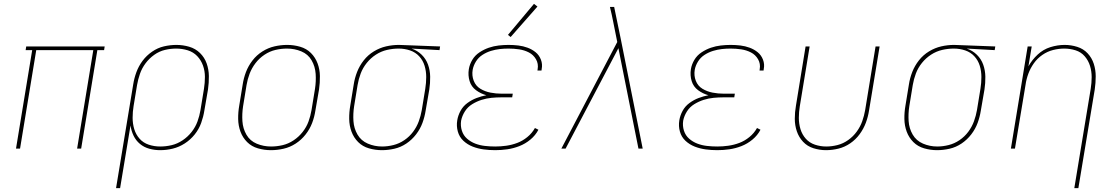

<svg xmlns="http://www.w3.org/2000/svg" viewBox="-20 -771 5800 996"><path d="M63 0H84L168 -511H464L380 0H401L485 -511H520L523 -530H116L113 -511H147Z M582 205H603L657 -120Q661 -92 673 -67Q685 -42 706 -24.5Q727 -7 754.5 0.5Q782 8 811 8Q844 8 876.5 0Q909 -8 938.5 -27Q968 -46 990 -73.5Q1012 -101 1023.5 -133Q1035 -165 1040 -197L1059 -307Q1064 -342 1063.5 -376.5Q1063 -411 1052 -442Q1041 -473 1017.5 -496Q994 -519 961.5 -528.5Q929 -538 895 -538Q863 -538 830.5 -530.5Q798 -523 769 -503Q740 -483 719.5 -455.5Q699 -428 687.5 -396.5Q676 -365 671 -333ZM811 -11Q780 -11 751.5 -20.5Q723 -30 704 -51.5Q685 -73 676.5 -101Q668 -129 668 -160Q668 -191 673 -221L691 -330Q696 -359 706 -388Q716 -417 735 -442.5Q754 -468 780 -486.5Q806 -505 835.5 -512Q865 -519 894 -519Q925 -519 954 -510Q983 -501 1003 -480Q1023 -459 1033 -431Q1043 -403 1043 -372Q1043 -341 1038 -310L1020 -200Q1015 -170 1004.5 -141Q994 -112 974 -86.5Q954 -61 927 -43Q900 -25 870.5 -18Q841 -11 811 -11Z M1385 8H1386Q1418 8 1451 0.5Q1484 -7 1513.5 -26Q1543 -45 1565 -73Q1587 -101 1599 -132.5Q1611 -164 1616 -197L1635 -307Q1640 -342 1639.5 -376.5Q1639 -411 1627.5 -442Q1616 -473 1593 -496Q1570 -519 1537 -528.5Q1504 -538 1470 -538H1469Q1437 -538 1404 -530.5Q1371 -523 1341 -504Q1311 -485 1289.5 -457Q1268 -429 1256 -397.5Q1244 -366 1239 -333L1221 -223Q1215 -189 1215.5 -154Q1216 -119 1227.5 -88Q1239 -57 1262 -34Q1285 -11 1318 -1.5Q1351 8 1385 8ZM1386 -11Q1347 -11 1312 -25.5Q1277 -40 1258.5 -72Q1240 -104 1237.5 -142.5Q1235 -181 1241 -220L1259 -330Q1264 -360 1275 -389Q1286 -418 1305.5 -443.5Q1325 -469 1352 -487Q1379 -505 1409 -512Q1439 -519 1469 -519Q1508 -519 1543 -504.5Q1578 -490 1596.5 -458Q1615 -426 1617.5 -387.5Q1620 -349 1614 -310L1596 -200Q1591 -170 1580.5 -141Q1570 -112 1550 -86.5Q1530 -61 1503 -43Q1476 -25 1446 -18Q1416 -11 1386 -11Z M1961 8Q1993 8 2026 0.5Q2059 -7 2088 -26.5Q2117 -46 2138.5 -74Q2160 -102 2171.5 -133.5Q2183 -165 2188 -197L2207 -307Q2212 -340 2211.5 -373Q2211 -406 2200.5 -435.5Q2190 -465 2167.5 -487Q2145 -509 2115 -519L2260 -511L2263 -530L2050 -538H2049Q2016 -538 1983 -530.5Q1950 -523 1919.5 -504.5Q1889 -486 1867 -458Q1845 -430 1832.5 -398Q1820 -366 1815 -333L1797 -223Q1791 -189 1791.5 -154Q1792 -119 1803.5 -88Q1815 -57 1838 -34Q1861 -11 1894 -1.5Q1927 8 1961 8ZM1962 -11Q1923 -11 1888 -26Q1853 -41 1834.5 -73Q1816 -105 1813.5 -143Q1811 -181 1817 -220L1835 -330Q1840 -360 1851 -389.5Q1862 -419 1882.5 -444.5Q1903 -470 1930 -487.5Q1957 -505 1987.5 -512Q2018 -519 2048 -519Q2079 -519 2107 -509.5Q2135 -500 2154.5 -479Q2174 -458 2182.5 -430Q2191 -402 2191 -371.5Q2191 -341 2186 -310L2168 -200Q2163 -171 2152.5 -142Q2142 -113 2123 -87.5Q2104 -62 2077.5 -44Q2051 -26 2021 -18.5Q1991 -11 1962 -11Z M2549 8Q2580 8 2611.5 3.5Q2643 -1 2674 -13Q2705 -25 2731.5 -47Q2758 -69 2773 -98L2755 -107Q2740 -80 2715.5 -60Q2691 -40 2663 -29.5Q2635 -19 2606 -15Q2577 -11 2549 -11Q2522 -11 2495.5 -14Q2469 -17 2445.5 -26Q2422 -35 2403 -51.5Q2384 -68 2376 -93Q2368 -118 2372 -145Q2377 -170 2391.5 -193Q2406 -216 2429.5 -230.5Q2453 -245 2478.5 -253Q2504 -261 2529.5 -263.5Q2555 -266 2580 -266H2637L2640 -285H2583Q2553 -285 2524.5 -290.5Q2496 -296 2472 -310.5Q2448 -325 2437.5 -352Q2427 -379 2432 -409Q2436 -431 2449 -452Q2462 -473 2483 -486.5Q2504 -500 2527 -507Q2550 -514 2572.5 -516.5Q2595 -519 2618 -519Q2646 -519 2673 -515Q2700 -511 2723.5 -499Q2747 -487 2760.5 -463.5Q2774 -440 2769 -412Q2769 -409 2768 -405H2789Q2790 -409 2790 -413Q2795 -438 2786 -461.5Q2777 -485 2758.5 -500Q2740 -515 2717 -523.5Q2694 -532 2669 -535Q2644 -538 2618 -538Q2593 -538 2567 -535Q2541 -532 2516 -523.5Q2491 -515 2467.5 -499.5Q2444 -484 2430 -460.5Q2416 -437 2412 -412Q2407 -380 2416 -350.5Q2425 -321 2449.5 -303Q2474 -285 2503 -277Q2477 -272 2452 -262.5Q2427 -253 2404.5 -236.5Q2382 -220 2369 -196Q2356 -172 2352 -147Q2347 -117 2355 -88.5Q2363 -60 2384 -40.5Q2405 -21 2432 -10.5Q2459 0 2488.5 4Q2518 8 2549 8ZM2629 -579 2768 -737 2750 -751 2615 -590Z M2892 0H2914L3188 -521L3292 0H3314L3199 -575L3181 -662L3166 -735H3144Q3149 -716 3153 -696.5Q3157 -677 3161 -658L3182 -553Z M3701 8Q3732 8 3763.5 3.5Q3795 -1 3826 -13Q3857 -25 3883.5 -47Q3910 -69 3925 -98L3907 -107Q3892 -80 3867.5 -60Q3843 -40 3815 -29.5Q3787 -19 3758 -15Q3729 -11 3701 -11Q3674 -11 3647.5 -14Q3621 -17 3597.5 -26Q3574 -35 3555 -51.5Q3536 -68 3528 -93Q3520 -118 3524 -145Q3529 -170 3543.5 -193Q3558 -216 3581.5 -230.5Q3605 -245 3630.5 -253Q3656 -261 3681.5 -263.5Q3707 -266 3732 -266H3789L3792 -285H3735Q3705 -285 3676.5 -290.5Q3648 -296 3624 -310.5Q3600 -325 3589.5 -352Q3579 -379 3584 -409Q3588 -431 3601 -452Q3614 -473 3635 -486.5Q3656 -500 3679 -507Q3702 -514 3724.5 -516.5Q3747 -519 3770 -519Q3798 -519 3825 -515Q3852 -511 3875.5 -499Q3899 -487 3912.5 -463.5Q3926 -440 3921 -412Q3921 -409 3920 -405H3941Q3942 -409 3942 -413Q3947 -438 3938 -461.5Q3929 -485 3910.5 -500Q3892 -515 3869 -523.5Q3846 -532 3821 -535Q3796 -538 3770 -538Q3745 -538 3719 -535Q3693 -532 3668 -523.5Q3643 -515 3619.5 -499.5Q3596 -484 3582 -460.5Q3568 -437 3564 -412Q3559 -380 3568 -350.5Q3577 -321 3601.5 -303Q3626 -285 3655 -277Q3629 -272 3604 -262.5Q3579 -253 3556.5 -236.5Q3534 -220 3521 -196Q3508 -172 3504 -147Q3499 -117 3507 -88.5Q3515 -60 3536 -40.5Q3557 -21 3584 -10.5Q3611 0 3640.5 4Q3670 8 3701 8Z M4265 8Q4297 8 4329.5 0Q4362 -8 4390.5 -27.5Q4419 -47 4439.5 -75Q4460 -103 4471.5 -134Q4483 -165 4488 -197L4543 -530H4522L4468 -200Q4463 -171 4453 -142.5Q4443 -114 4424.5 -88.5Q4406 -63 4380 -44.5Q4354 -26 4324.5 -18.5Q4295 -11 4266 -11Q4236 -11 4207.5 -20.5Q4179 -30 4160 -51.5Q4141 -73 4132.5 -101Q4124 -129 4124 -159.5Q4124 -190 4129 -220L4180 -530H4159L4109 -223Q4103 -189 4103 -155Q4103 -121 4113.5 -90Q4124 -59 4146 -35.5Q4168 -12 4200 -2Q4232 8 4265 8Z M4841 8Q4873 8 4906 0.5Q4939 -7 4968 -26.5Q4997 -46 5018.5 -74Q5040 -102 5051.5 -133.5Q5063 -165 5068 -197L5087 -307Q5092 -340 5091.5 -373Q5091 -406 5080.5 -435.5Q5070 -465 5047.5 -487Q5025 -509 4995 -519L5140 -511L5143 -530L4930 -538H4929Q4896 -538 4863 -530.5Q4830 -523 4799.5 -504.5Q4769 -486 4747 -458Q4725 -430 4712.5 -398Q4700 -366 4695 -333L4677 -223Q4671 -189 4671.5 -154Q4672 -119 4683.5 -88Q4695 -57 4718 -34Q4741 -11 4774 -1.5Q4807 8 4841 8ZM4842 -11Q4803 -11 4768 -26Q4733 -41 4714.5 -73Q4696 -105 4693.5 -143Q4691 -181 4697 -220L4715 -330Q4720 -360 4731 -389.5Q4742 -419 4762.5 -444.5Q4783 -470 4810 -487.5Q4837 -505 4867.5 -512Q4898 -519 4928 -519Q4959 -519 4987 -509.5Q5015 -500 5034.5 -479Q5054 -458 5062.5 -430Q5071 -402 5071 -371.5Q5071 -341 5066 -310L5048 -200Q5043 -171 5032.5 -142Q5022 -113 5003 -87.5Q4984 -62 4957.5 -44Q4931 -26 4901 -18.5Q4871 -11 4842 -11Z M5553 205H5574L5659 -307Q5664 -341 5664 -375Q5664 -409 5654 -440Q5644 -471 5622 -494.5Q5600 -518 5568 -528Q5536 -538 5503 -538Q5466 -538 5429 -526.5Q5392 -515 5363 -488Q5334 -461 5315 -427L5332 -530H5311L5224 0H5245L5300 -331Q5304 -360 5314.5 -388.5Q5325 -417 5343 -442.5Q5361 -468 5387 -486Q5413 -504 5442.5 -511.5Q5472 -519 5501 -519Q5531 -519 5559.5 -510Q5588 -501 5607 -479Q5626 -457 5634.5 -429Q5643 -401 5643 -371Q5643 -341 5638 -310Z"/></svg>

Font: Iosevka Sparkle Thin
Style: Italic
Weight: 100
Italic angle: -9°
Designer: Belleve Invis
Foundry: Belleve Invis
Version: Version 4.5.0; ttfautohint (v1.8.3)